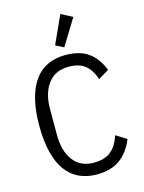

<svg xmlns="http://www.w3.org/2000/svg" viewBox="-139 -1030 840 1122"><g transform="rotate(-15 280.5 -468.5)"><path d="M305 12Q246 12 199 -9.5Q152 -31 119.5 -75Q87 -119 69.5 -187.5Q52 -256 52 -349Q52 -442 69.5 -510.5Q87 -579 119.5 -623Q152 -667 199 -688.5Q246 -710 305 -710Q391 -710 443 -673.5Q495 -637 525 -562L461 -523Q442 -580 406.5 -609.5Q371 -639 305 -639Q225 -639 181.5 -581.5Q138 -524 138 -427V-271Q138 -174 181.5 -116.5Q225 -59 305 -59Q373 -59 410 -90.5Q447 -122 466 -182L530 -142Q500 -67 445.5 -27.5Q391 12 305 12ZM312 -755 263 -780 340 -949 409 -913Z"/></g></svg>

Font: IBM Plex Sans Cond
Style: Regular
Weight: 400
Width: 3
Designer: Mike Abbink, Paul van der Laan, Pieter van Rosmalen
Foundry: Bold Monday
Version: Version 1.3